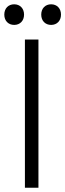

<svg xmlns="http://www.w3.org/2000/svg" viewBox="-28 -874 304 894"><path d="M88 -690V0H151V-690ZM210 -758C237 -758 256 -777 256 -806C256 -835 237 -854 210 -854C183 -854 164 -835 164 -806C164 -777 183 -758 210 -758ZM38 -758C65 -758 84 -777 84 -806C84 -835 65 -854 38 -854C11 -854 -8 -835 -8 -806C-8 -777 11 -758 38 -758Z"/></svg>

Font: Repo Light
Style: Regular
Weight: 300
Designer: Stefan Peev
Foundry: Context Ltd
Version: Version 001.502